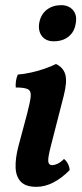

<svg xmlns="http://www.w3.org/2000/svg" viewBox="-20 -715 319 744"><path d="M121 9Q80 9 61 -10.5Q42 -30 40.5 -65Q39 -100 51 -147L85 -274Q97 -320 99 -341.5Q101 -363 87.5 -369.5Q74 -376 41 -376Q40 -389 42 -402Q44 -415 49 -426Q73 -428 100.5 -434Q128 -440 153.5 -449Q179 -458 197 -467Q225 -454 233 -426.5Q241 -399 227 -344L178 -153Q165 -103 167 -89Q169 -75 182 -75Q191 -75 203 -80.5Q215 -86 228 -99Q237 -92 243 -80.5Q249 -69 250 -56Q220 -25 187 -8Q154 9 121 9ZM188 -555Q158 -555 142.5 -575Q127 -595 132 -626Q138 -659 161 -677Q184 -695 217 -695Q247 -695 263.5 -675Q280 -655 273 -622Q268 -591 245.5 -573Q223 -555 188 -555Z"/></svg>

Font: Vollkorn SemiBold
Style: Italic
Weight: 600
Italic angle: -11°
Designer: Friedrich Althausen
Foundry: Friedrich Althausen
Version: Version 5.000